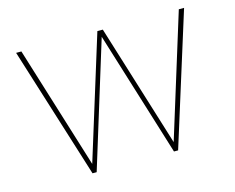

<svg xmlns="http://www.w3.org/2000/svg" viewBox="-98 -843 1208 986"><g transform="rotate(-15 506.5 -349.5)"><path d="M953 -699 734 0H712L506 -665L301 0H279L60 -699H88L290 -47L492 -699H521L723 -47L925 -699Z"/></g></svg>

Font: Prompt Thin
Style: Regular
Weight: 100
Designer: Katatrad Team
Foundry: CadsonDemak
Version: Version 1.030